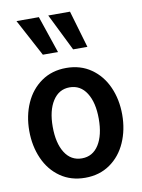

<svg xmlns="http://www.w3.org/2000/svg" viewBox="-86 -817 656 887"><g transform="rotate(-10 242.0 -374.0)"><path d="M24 -248Q24 -319 50 -377.5Q76 -436 125.5 -470.5Q175 -505 242 -505Q309 -505 358.5 -470.5Q408 -436 434 -377.5Q460 -319 460 -248Q460 -177 434 -118Q408 -59 358.5 -24.5Q309 10 242 10Q175 10 125.5 -24.5Q76 -59 50 -118Q24 -177 24 -248ZM350 -248Q350 -324 321.5 -369Q293 -414 242 -414Q192 -414 163 -369Q134 -324 134 -248Q134 -171 162.5 -126Q191 -81 242 -81Q293 -81 321.5 -126Q350 -171 350 -248ZM147 -584 54 -758H159L218 -584ZM289 -584 203 -758H305L356 -584Z"/></g></svg>

Font: Cabin Condensed SemiBold
Style: Regular
Weight: 600
Width: 3
Designer: Pablo Impallari
Foundry: Pablo Impallari. http://www.impallari.com Igino Marini. http://www.ikern.com
Version: Version 2.200